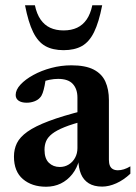

<svg xmlns="http://www.w3.org/2000/svg" viewBox="-20 -697 515 729"><path d="M299 -277.5 303 -238.5Q255 -226.5 224.8 -214.2Q194.5 -202 178 -189Q161.5 -176 155.2 -161.2Q149 -146.5 149 -128.5Q149 -95 165.5 -79Q182 -63 207 -63Q226 -63 241.2 -72.5Q256.5 -82 265.2 -98.2Q274 -114.5 274 -134.5V-326.5Q274 -359 256.5 -378.2Q239 -397.5 200.5 -397.5Q185 -397.5 167.5 -394Q150 -390.5 135.5 -384L155.5 -413.5Q153 -389.5 149.5 -372.2Q146 -355 142 -343.8Q138 -332.5 132 -326.5Q124.5 -317.5 110.5 -312.2Q96.5 -307 81.5 -307Q61.5 -307 50.5 -314.8Q39.5 -322.5 39.5 -336.5Q39.5 -356 57.8 -375.8Q76 -395.5 106.5 -412.2Q137 -429 174.5 -439Q212 -449 251 -449Q304.5 -449 335.8 -432.8Q367 -416.5 380.2 -387Q393.5 -357.5 393.5 -317V-90.5Q393.5 -77 397.2 -68Q401 -59 408.8 -54.8Q416.5 -50.5 427.5 -50.5Q438.5 -50.5 450.5 -54.2Q462.5 -58 475 -65.5V-37.5Q449.5 -13.5 421.5 -1Q393.5 11.5 368 11.5Q337 11.5 317 -1Q297 -13.5 287.5 -36.2Q278 -59 277.5 -90L281.5 -92.5Q273 -59 254.5 -35.8Q236 -12.5 210.8 -0.2Q185.5 12 155 12Q101 12 67 -17Q33 -46 33 -102.5Q33 -130.5 44.2 -153.5Q55.5 -176.5 84.2 -197Q113 -217.5 165.2 -237.2Q217.5 -257 299 -277.5ZM221.5 -581.5Q251 -581.5 272.8 -591.8Q294.5 -602 309 -623Q323.5 -644 330.5 -677H368Q355.5 -612.5 337.2 -575.2Q319 -538 291 -522.2Q263 -506.5 221.5 -506.5Q180 -506.5 152 -522.2Q124 -538 105.8 -575.2Q87.5 -612.5 75 -677H112.5Q119.5 -644 134 -623Q148.5 -602 170.2 -591.8Q192 -581.5 221.5 -581.5Z"/></svg>

Font: Newsreader 24pt SemiBold
Style: Regular
Weight: 600
Designer: Hugues Gentile
Foundry: Production Type
Version: Version 1.003